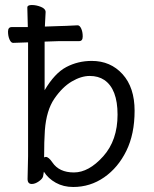

<svg xmlns="http://www.w3.org/2000/svg" viewBox="-20 -729 613 766"><path d="M92 -560 33 -558H32Q24 -558 18 -571.5Q12 -585 12 -603Q12 -621 27 -621H91L89 -699Q89 -709 107 -709Q125 -709 143.5 -701.5Q162 -694 162 -681L159 -623L217 -625Q232 -625 289 -628H290Q298 -628 304 -615Q310 -602 310 -583.5Q310 -565 296 -565H218L158 -563V-369Q198 -437 244.5 -461.5Q291 -486 346 -486Q421 -486 469 -433Q517 -380 517 -287Q517 -194 484 -127Q451 -60 395.5 -21.5Q340 17 272 17Q233 17 202.5 0Q172 -17 155 -44L152 -26Q150 -16 135 -5.5Q120 5 107 5Q90 5 90 -15L92 -106ZM156 -101Q160 -103 163 -103Q174 -103 189 -81Q216 -41 275 -41Q334 -41 391.5 -105Q449 -169 449 -271.5Q449 -374 396 -410Q372 -426 338 -426Q304 -426 266.5 -404Q229 -382 197 -335.5Q165 -289 159 -209Q156 -167 156 -101Z"/></svg>

Font: LXGW WenKai Lite
Style: Regular
Weight: 400
Designer: LXGW / Fontworks Inc.
Foundry: LXGW / Fontworks Inc.
Version: Version 1.511; March 25, 2025